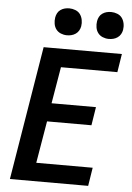

<svg xmlns="http://www.w3.org/2000/svg" viewBox="-62 -1005 725 1051"><g transform="rotate(5 300.0 -479.5)"><path d="M33 0 154 -735H584L568 -634H258L224 -433H468L452 -332H208L169 -101H479L463 0ZM505 -811Q488 -811 472 -817.5Q456 -824 446 -837Q436 -850 433 -867.5Q430 -885 433 -903Q435 -915 441 -926.5Q447 -938 458 -945.5Q469 -953 481 -956Q493 -959 506 -959Q523 -959 539.5 -952.5Q556 -946 565.5 -933Q575 -920 578.5 -902.5Q582 -885 579 -867Q577 -855 570.5 -843.5Q564 -832 553 -824.5Q542 -817 530 -814Q518 -811 505 -811ZM275 -811Q258 -811 242 -817.5Q226 -824 216 -837Q206 -850 203 -867.5Q200 -885 203 -903Q205 -915 211 -926.5Q217 -938 228 -945.5Q239 -953 251 -956Q263 -959 276 -959Q293 -959 309.5 -952.5Q326 -946 335.5 -933Q345 -920 348.5 -902.5Q352 -885 349 -867Q347 -855 340.5 -843.5Q334 -832 323 -824.5Q312 -817 300 -814Q288 -811 275 -811Z"/></g></svg>

Font: Iosevka Extended Oblique
Style: Bold
Weight: 700
Width: 7
Italic angle: -9°
Monospace: yes
Designer: Belleve Invis
Foundry: Belleve Invis
Version: Version 32.5.0; ttfautohint (v1.8.4)